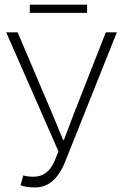

<svg xmlns="http://www.w3.org/2000/svg" viewBox="-20 -799 531 831"><path d="M108.9 -743.2V-778.8H356.9V-743.2ZM126 -34.2Q186.5 -34.2 215.8 -101.1L232.9 -144L6.8 -659.2H56.2L206.1 -307.1L252.9 -193.8H256.8L299.8 -307.1L438 -659.2H485.8L263.2 -102.1Q218.3 12.2 132.8 12.2Q90.8 12.2 68.8 2.9L81.1 -40Q95.7 -34.2 126 -34.2Z"/></svg>

Font: SourceSansPro-Light
Style: Regular
Weight: 300
Designer: Paul D. Hunt
Foundry: Adobe Systems Incorporated
Version: Version 2.020;PS 2.0;hotconv 1.0.86;makeotf.lib2.5.63406